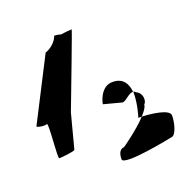

<svg xmlns="http://www.w3.org/2000/svg" viewBox="-124 -846 948 949"><g transform="rotate(-20 349.5 -371.5)"><path d="M22 -330C31 -322 65 -318 75 -324C86 -324 65 -144 75 -144C86 -144 155 -150 159 -158L206 -337C244 -438 353 -722 350 -722C345 -722 307 -719 293 -716C281 -720 264 -722 258 -722C249 -692 216 -666 190 -658ZM362 -34C362 4 631 -52 631 -52C655 -52 671 -115 671 -152C671 -186 575 -196 528 -198C481 -146 394 -86 394 -86C379 -86 362 -74 362 -34ZM369 -321 464 -296C482 -296 508 -331 530 -328C526 -362 512 -413 442 -408C384 -403 366 -321 369 -321ZM510 -198H528C546 -218 560 -236 560 -250C574 -260 578 -304 544 -320C540 -325 535 -327 530 -328C530 -326 531 -325 531 -323C531 -260 510 -198 510 -198Z"/></g></svg>

Font: Ampere
Style: SCCnd
Weight: 400
Version: Version 1